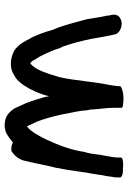

<svg xmlns="http://www.w3.org/2000/svg" viewBox="115 -663 544 814"><g transform="rotate(-90 387.0 -256.0)"><path d="M42 -18C42 -13 52 -8 65 -7H67C68 -7 70 -6 79 -7C83 -6 92 -6 97 -6H99C109 -6 126 -8 126 -15V-24C126 -49 133 -73 137 -101L143 -143C145 -153 147 -162 150 -171C159 -232 180 -282 203 -333C218 -362 234 -395 258 -414C263 -402 270 -390 278 -372C290 -342 301 -301 308 -269C313 -239 321 -208 325 -178C326 -171 325 -160 329 -148C331 -108 337 -81 337 -41V-12C337 -10 343 -6 355 -6C378 -2 415 -6 428 -17V-18C428 -19 429 -21 429 -30C430 -40 432 -54 434 -65C448 -130 452 -211 467 -276C482 -323 495 -377 526 -400C530 -397 534 -393 537 -389C538 -386 539 -383 542 -379L555 -358C563 -342 575 -317 582 -299C586 -287 588 -276 596 -263C609 -227 621 -181 629 -142C635 -109 640 -75 648 -42C650 -21 688 -3 714 -17C743 -31 728 -61 728 -67V-72C724 -90 722 -101 719 -120L715 -144C713 -162 708 -175 704 -191C693 -231 684 -268 667 -306C659 -338 646 -370 634 -396H633C620 -420 612 -441 586 -463C561 -481 512 -492 477 -469C455 -458 443 -442 433 -428C412 -396 396 -361 386 -320C385 -326 383 -334 382 -341C374 -367 367 -392 357 -417C348 -437 341 -453 334 -467C325 -481 306 -507 269 -508C259 -509 247 -507 240 -505H239C217 -497 205 -484 189 -473C184 -477 174 -480 163 -480H155C136 -469 121 -451 114 -430C102 -383 94 -333 82 -288V-286C82 -283 81 -279 80 -275C72 -237 68 -198 62 -161V-160C56 -135 53 -97 47 -74V-71C46 -63 43 -48 42 -39Z"/></g></svg>

Font: Scribbler
Style: Blk
Weight: 900
Designer: Mew Too
Foundry: Cannot Into Space Fonts
Version: Version 1.001